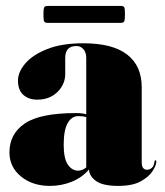

<svg xmlns="http://www.w3.org/2000/svg" viewBox="-20 -600 540 630"><path d="M11 -100Q11 -160.5 61.2 -194.8Q111.5 -229 230 -229Q249.5 -229 263 -225V-410Q263 -428 253.8 -438.5Q244.5 -449 231 -449Q194 -449 194 -410V-357Q194 -323.5 168.5 -298.2Q143 -273 102 -273Q74.5 -273 56.8 -288.5Q39 -304 39 -336Q39 -363.5 63 -391.8Q87 -420 134.8 -439Q182.5 -458 253.5 -458Q349.5 -458 397.2 -421Q445 -384 445 -314V-67Q445 -43 463 -43Q470.5 -43 477.8 -48.8Q485 -54.5 487 -70Q487.5 -74 490 -74Q493 -74 493 -70Q493 -58.5 481.2 -39.5Q469.5 -20.5 442.2 -5.2Q415 10 368 10Q317.5 10 295.2 -6Q273 -22 272 -44Q249.5 -17.5 215.8 -3.8Q182 10 144 10Q86.5 10 48.8 -21Q11 -52 11 -100ZM189 -125Q189 -80 202.5 -60Q216 -40 237 -40Q249.5 -40 263 -50.5V-216Q252.5 -219 237 -219Q215 -219 202 -196Q189 -173 189 -125ZM122.5 -552.5Q122.5 -570 124.8 -575.2Q127 -580.5 136 -580.5H376.5Q385.5 -580.5 387.8 -576Q390 -571.5 390 -553Q390 -536 387.8 -530.5Q385.5 -525 376.5 -525H136Q127 -525 124.8 -530.2Q122.5 -535.5 122.5 -552.5Z"/></svg>

Font: Fraunces 144pt S000 Black
Style: Regular
Weight: 900
Version: Version 1.000; ttfautohint (v1.8.3)